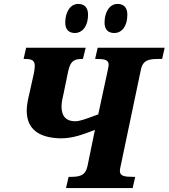

<svg xmlns="http://www.w3.org/2000/svg" viewBox="-20 -957 858 977"><path d="M562 -789C597 -789 628 -820 628 -883C628 -920 608 -937 578 -937C536 -937 512 -893 512 -842C512 -805 532 -789 562 -789ZM362 -789C396 -789 428 -820 428 -883C428 -920 408 -937 378 -937C336 -937 312 -893 312 -842C312 -805 332 -789 362 -789ZM316 0H655L668 -57H660C613 -57 590 -61 590 -87C590 -92 591 -101 595 -117L697 -603C707 -653 741 -657 788 -657H805L818 -714H477L464 -657H470C512 -657 533 -653 533 -627C533 -622 531 -613 528 -598L480 -375C407 -348 385 -340 362 -340C319 -340 293 -363 293 -416C293 -439 302 -473 304 -483L327 -595C339 -650 360 -657 400 -657H402L416 -714H113L100 -657H104C140 -657 157 -652 157 -621C157 -597 147 -561 141 -533L130 -483C123 -455 116 -423 116 -394C116 -302 175 -256 287 -253C352 -253 399 -272 463 -296L425 -111C414 -61 382 -57 335 -57H329Z"/></svg>

Font: Noto Serif SemiCondensed Extra
Style: Italic
Weight: 800
Width: 4
Italic angle: -12°
Designer: Monotype Design Team
Foundry: Monotype Imaging Inc.
Version: Version 1.901